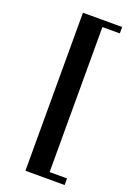

<svg xmlns="http://www.w3.org/2000/svg" viewBox="-151 -716 619 902"><g transform="rotate(20 158.5 -265.0)"><path d="M100 130V-660H296V-628H209V97H296V130Z"/></g></svg>

Font: Frank Ruhl Libre
Style: Bold
Weight: 700
Designer: Yanek Iontef
Foundry: Fontef
Version: Version 6.004